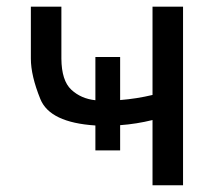

<svg xmlns="http://www.w3.org/2000/svg" viewBox="-20 -548 640 568"><path d="M431.2 -528.3H521.5V0H431.2V-192.9Q383.8 -181.2 335.4 -177.7V-103H262.2V-176.8Q127.4 -185.5 99.4 -254.9Q71.3 -324.2 71.3 -374.5V-528.3H161.6V-374.5Q162.1 -309.6 190.9 -282.7Q219.7 -255.9 262.2 -251.5V-379.4H335.4V-252Q384.3 -255.9 431.2 -267.1Z"/></svg>

Font: RobotoMono-Regular
Style: Regular
Weight: 400
Designer: Google
Version: Version 2.000985; 2015; ttfautohint (v1.3)